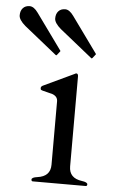

<svg xmlns="http://www.w3.org/2000/svg" viewBox="-129 -745 462 781"><g transform="rotate(5 102.0 -354.5)"><path d="M234 -19Q257 -16 257 -7Q257 -1 252 0H34Q29 -1 29 -7Q29 -16 52 -19Q105 -26 105 -74V-333Q105 -353 83 -361Q73 -364 61.5 -366.5Q50 -369 43.5 -371Q37 -373 35.5 -374.5Q34 -376 34 -381.5Q34 -387 41 -391L166 -450Q171 -453 173 -453Q181 -453 181 -441V-74Q181 -26 234 -19ZM88 -521Q86 -519 85 -519Q84 -519 82 -521L-50 -627Q-77 -650 -77 -668.5Q-77 -687 -67 -698Q-57 -709 -39.5 -709Q-22 -709 -5 -685L99 -541Q101 -539 101 -538Q101 -537 99 -535ZM233 -521Q231 -519 230 -519Q229 -519 227 -521L95 -627Q68 -650 68 -668.5Q68 -687 78 -698Q88 -709 105.5 -709Q123 -709 140 -685L244 -541Q246 -539 246 -538Q246 -537 244 -535Z"/></g></svg>

Font: Cardo
Style: Regular
Weight: 400
Designer: David J. Perry
Foundry: David J. Perry
Version: Version 1.0451